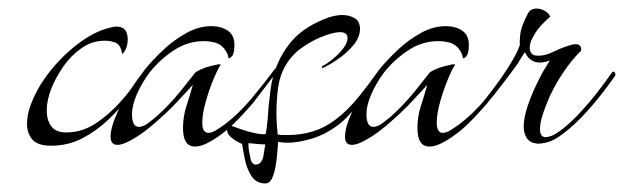

<svg xmlns="http://www.w3.org/2000/svg" viewBox="-20 -333 1456 448"><path d="M99 7Q68 7 55.5 -7.5Q43 -22 43 -44Q43 -66 52.5 -90.5Q62 -115 75 -136Q106 -185 151.5 -222.5Q197 -260 239 -269Q243 -270 246 -270.5Q249 -271 252 -271Q278 -271 278 -241Q278 -231 275 -222.5Q272 -214 269 -211Q266 -207 265 -207Q262 -231 245 -235Q235 -238 224 -238Q195 -238 170 -220.5Q145 -203 127.5 -177.5Q110 -152 100 -127Q89 -99 89 -75Q89 -53 99.5 -38.5Q110 -24 135 -24Q174 -24 208.5 -48.5Q243 -73 272 -108Q301 -143 322 -172Q323 -173 324 -171Q327 -168 324 -163Q315 -150 305 -137Q295 -124 284 -110Q262 -82 234 -55Q206 -28 172.5 -10.5Q139 7 99 7Z M435 9Q407 9 407 -34Q407 -61 415 -85.5Q423 -110 430 -135Q414 -118 399.5 -102Q385 -86 368 -70Q352 -55 335 -40.5Q318 -26 301 -15Q270 5 254 5Q238 5 238 -14Q238 -36 255 -73Q265 -95 282.5 -121Q300 -147 319 -172Q337 -194 361.5 -217Q386 -240 415 -256Q444 -272 473 -272Q496 -272 511.5 -261.5Q527 -251 527 -228Q527 -204 518 -199Q515 -196 514 -197Q513 -198 513 -198Q512 -208 504 -218.5Q496 -229 484 -233Q471 -237 455 -237Q418 -237 385.5 -215.5Q353 -194 330 -165Q311 -140 299.5 -113.5Q288 -87 288 -67Q288 -37 304 -37Q314 -37 326 -46Q338 -55 346 -62Q375 -88 400.5 -119.5Q426 -151 436 -164Q438 -166 447.5 -170.5Q457 -175 468 -178L489 -183Q495 -183 495 -182Q489 -174 478.5 -149Q468 -124 460 -95.5Q452 -67 452 -47Q452 -31 458 -26Q461 -23 466 -23Q474 -23 483 -28.5Q492 -34 502 -41Q537 -67 568.5 -105Q600 -143 622 -173Q622 -173 624 -171Q626 -166 624 -163Q611 -146 597 -127.5Q583 -109 569 -91Q554 -74 538.5 -57.5Q523 -41 506 -27Q486 -11 467.5 -1Q449 9 435 9Z M599 95Q578 95 567 78Q556 61 551.5 39.5Q547 18 545 3Q529 -4 519.5 -12.5Q510 -21 510 -28Q510 -31 513.5 -35Q517 -39 521 -39Q529 -36 543.5 -31Q558 -26 574 -22.5Q590 -19 600 -20Q603 -37 604.5 -54.5Q606 -72 607 -88Q609 -105 611 -121.5Q613 -138 617 -154Q631 -203 661.5 -238Q692 -273 749 -293Q766 -298 778 -298Q793 -298 805 -292Q817 -286 819 -274Q820 -271 820 -266Q820 -246 804.5 -227.5Q789 -209 768.5 -195Q748 -181 732 -174Q731 -173 731.5 -176Q732 -179 732 -179Q740 -182 755 -194Q770 -206 780 -219Q791 -233 791 -244Q791 -258 773 -258Q765 -258 754 -255Q717 -245 683.5 -221Q650 -197 636 -158Q630 -141 627.5 -117.5Q625 -94 625 -71Q625 -55 626 -41Q627 -27 628 -19Q635 -18 641 -18Q647 -18 653 -18Q683 -18 710.5 -26.5Q738 -35 763 -54Q792 -76 818.5 -109Q845 -142 861 -165Q862 -166 864 -166Q869 -166 869 -159Q869 -158 859.5 -145Q850 -132 835.5 -113Q821 -94 804.5 -75.5Q788 -57 774 -45Q740 -19 707.5 -9.5Q675 0 652 0Q645 0 639.5 -0.5Q634 -1 629 -2Q628 7 627 22.5Q626 38 623 55Q620 72 614.5 83.5Q609 95 599 95ZM577 51Q589 51 594 34L599 4Q590 4 581 3Q572 2 560 1Q559 8 561 19Q563 30 564 35Q567 51 577 51Z M982 9Q954 9 954 -34Q954 -61 962 -85.5Q970 -110 977 -135Q961 -118 946.5 -102Q932 -86 915 -70Q899 -55 882 -40.5Q865 -26 848 -15Q817 5 801 5Q785 5 785 -14Q785 -36 802 -73Q812 -95 829.5 -121Q847 -147 866 -172Q884 -194 908.5 -217Q933 -240 962 -256Q991 -272 1020 -272Q1043 -272 1058.5 -261.5Q1074 -251 1074 -228Q1074 -204 1065 -199Q1062 -196 1061 -197Q1060 -198 1060 -198Q1059 -208 1051 -218.5Q1043 -229 1031 -233Q1018 -237 1002 -237Q965 -237 932.5 -215.5Q900 -194 877 -165Q858 -140 846.5 -113.5Q835 -87 835 -67Q835 -37 851 -37Q861 -37 873 -46Q885 -55 893 -62Q922 -88 947.5 -119.5Q973 -151 983 -164Q985 -166 994.5 -170.5Q1004 -175 1015 -178L1036 -183Q1042 -183 1042 -182Q1036 -174 1025.5 -149Q1015 -124 1007 -95.5Q999 -67 999 -47Q999 -31 1005 -26Q1008 -23 1013 -23Q1021 -23 1030 -28.5Q1039 -34 1049 -41Q1084 -67 1115.5 -105Q1147 -143 1169 -173Q1169 -173 1171 -171Q1173 -166 1171 -163Q1158 -146 1144 -127.5Q1130 -109 1116 -91Q1101 -74 1085.5 -57.5Q1070 -41 1053 -27Q1033 -11 1014.5 -1Q996 9 982 9Z M1232 2Q1216 0 1209 -11Q1202 -22 1202 -37Q1202 -58 1210.5 -83.5Q1219 -109 1229.5 -131Q1240 -153 1246 -164L1263 -192Q1250 -187 1240 -187Q1216 -187 1205 -211Q1201 -206 1196 -198Q1191 -190 1189 -186Q1174 -165 1153 -137.5Q1132 -110 1111 -85.5Q1090 -61 1073 -47H1072Q1071 -47 1070 -50Q1069 -53 1071 -55Q1085 -69 1099 -85.5Q1113 -102 1125 -118Q1136 -132 1150 -152Q1164 -172 1176 -192.5Q1188 -213 1193 -228Q1192 -236 1194 -253.5Q1196 -271 1211 -300Q1217 -313 1232 -313Q1242 -313 1251.5 -307.5Q1261 -302 1264 -294Q1246 -279 1233 -262Q1228 -255 1222 -243.5Q1216 -232 1216 -221Q1216 -214 1220 -208.5Q1224 -203 1236 -203Q1252 -203 1268.5 -211Q1285 -219 1299 -224Q1306 -226 1312 -228Q1318 -230 1323 -230Q1337 -230 1336 -215Q1314 -193 1296 -166.5Q1278 -140 1264 -111Q1261 -104 1255 -89.5Q1249 -75 1244.5 -59.5Q1240 -44 1240 -32Q1240 -13 1253 -13Q1258 -13 1265.5 -15.5Q1273 -18 1283 -25Q1306 -41 1330 -66.5Q1354 -92 1374.5 -118.5Q1395 -145 1408 -164Q1410 -166 1412 -166Q1414 -166 1415.5 -162Q1417 -158 1413 -153Q1382 -109 1351 -74.5Q1320 -40 1291 -19Q1274 -6 1258.5 -1.5Q1243 3 1232 2Z"/></svg>

Font: Grey Qo
Style: Regular
Weight: 400
Designer: Robert E. Leuschke
Foundry: Robert E. Leuschke
Version: Version 2.010